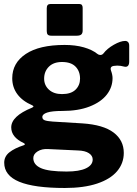

<svg xmlns="http://www.w3.org/2000/svg" viewBox="-20 -762 683 957"><path d="M624 -534V-455Q624 -440 617.5 -433.5Q611 -427 599 -430Q581 -435 564 -435Q556 -435 553 -434Q526 -433 533 -411Q541 -389 541 -373Q541 -327 512 -290Q483 -253 426.5 -231Q370 -209 291 -209Q239 -209 215 -201Q191 -193 191 -179Q191 -167 203 -162.5Q215 -158 243 -156L391 -147Q495 -140 546 -101.5Q597 -63 597 0Q597 52 563.5 91.5Q530 131 464 153Q398 175 303 175Q151 175 76 144Q1 113 1 49Q1 18 26.5 -2.5Q52 -23 98 -38Q104 -40 104 -43Q104 -46 98 -49Q36 -78 36 -127Q36 -183 139 -225Q145 -228 146.5 -230.5Q148 -233 141 -237Q92 -258 66.5 -292.5Q41 -327 41 -372Q41 -448 108.5 -493Q176 -538 302 -538Q356 -538 398 -526Q440 -514 466 -493Q472 -488 480 -488Q489 -488 495 -495Q514 -520 547.5 -539Q581 -558 604 -558Q613 -558 618.5 -552Q624 -546 624 -534ZM379 -370Q379 -407 356.5 -430Q334 -453 289 -453Q247 -453 223.5 -429.5Q200 -406 200 -370Q200 -337 224 -315Q248 -293 289 -293Q334 -293 356.5 -315Q379 -337 379 -370ZM220 -19Q189 -21 167.5 -7.5Q146 6 146 26Q146 59 184 76Q222 93 312 93Q375 93 408.5 77Q442 61 442 33Q442 14 423 1.5Q404 -11 369 -12ZM392 -610Q392 -596 385 -590Q378 -584 362 -584H237Q223 -584 218 -589.5Q213 -595 213 -607V-721Q213 -742 231 -742H376Q392 -742 392 -723Z"/></svg>

Font: Libre Franklin ExtraBold
Style: Regular
Weight: 800
Designer: Pablo Impallari, Rodrigo Fuenzalida
Foundry: Impallari Type
Version: Version 1.002; ttfautohint (v1.5)